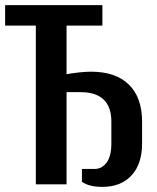

<svg xmlns="http://www.w3.org/2000/svg" viewBox="-20 -720 615 750"><path d="M300 -10V-60H350Q378 -60 396.5 -85Q415 -110 415 -160V-245Q415 -302 385 -331Q355 -360 295 -360H240V0H120V-620H0V-700H380V-620H240V-430Q259 -434 288 -437Q317 -440 335 -440Q432 -440 483.5 -389.5Q535 -339 535 -245V-160Q535 -79 493.5 -34.5Q452 10 380 10Q327 10 300 -10Z"/></svg>

Font: Cuprum
Style: Bold
Weight: 700
Designer: Jovanny Lemonad
Foundry: Jovanny Lemonad
Version: Version 2.000